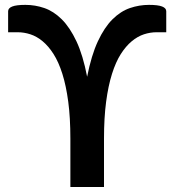

<svg xmlns="http://www.w3.org/2000/svg" viewBox="-20 -748 697 768"><path d="M396 0H261.5V-193Q261.5 -277 253 -341Q244.5 -405 229.5 -452.5Q214.5 -500 194.2 -531.8Q174 -563.5 150.5 -583Q127 -602.5 101.5 -610.8Q76 -619 51 -619H12.5V-703Q12.5 -715.5 29 -722Q45.5 -728.5 81.5 -728.5Q120.5 -728.5 157.5 -715.8Q194.5 -703 227 -670.8Q259.5 -638.5 285.8 -582.8Q312 -527 328.5 -441Q345.5 -527 371.5 -582.8Q397.5 -638.5 430 -670.8Q462.5 -703 499.8 -715.8Q537 -728.5 576 -728.5Q612 -728.5 628.5 -722Q645 -715.5 645 -703V-619H606.5Q581 -619 555.8 -610.8Q530.5 -602.5 507 -583Q483.5 -563.5 463.2 -531.8Q443 -500 428 -452.5Q413 -405 404.5 -341Q396 -277 396 -193Z"/></svg>

Font: Lato
Style: Bold
Weight: 700
Designer: Lukasz Dziedzic
Foundry: tyPoland Lukasz Dziedzic
Version: Version 2.007; 2014-02-27